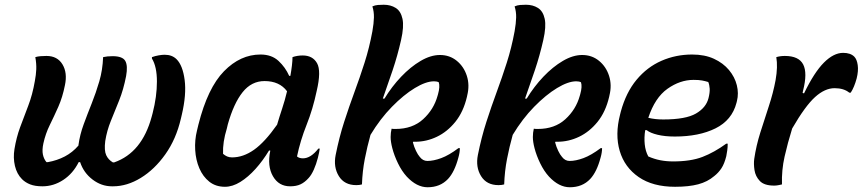

<svg xmlns="http://www.w3.org/2000/svg" viewBox="-20 -777 3640 810"><path d="M129 -536Q139 -539 151 -540Q163 -541 176 -541Q222 -541 243.5 -505.5Q265 -470 254 -418Q244 -367 226 -326.5Q208 -286 190 -249.5Q172 -213 163 -172Q157 -144 161 -125Q165 -106 176 -93H182Q221 -100 253.5 -117Q286 -134 311 -163V-165Q317 -209 333 -252.5Q349 -296 367 -341Q385 -386 399 -434Q413 -482 415 -536Q432 -540 455 -540Q497 -540 508.5 -520Q520 -500 512 -456Q501 -399 482.5 -353Q464 -307 447.5 -266.5Q431 -226 424 -182Q419 -142 428 -122.5Q437 -103 456 -92H462Q579 -133 620 -285L624 -300Q642 -370 642 -433Q642 -496 621 -530V-536Q635 -541 649.5 -543.5Q664 -546 675 -546Q706 -546 725 -527Q751 -501 759 -439.5Q767 -378 747 -293L743 -276Q723 -190 677.5 -126Q632 -62 574 -26.5Q516 9 457 9H452Q408 9 370.5 -19.5Q333 -48 318 -93H312Q288 -45 247 -18Q206 9 159 9Q128 9 107.5 1Q87 -7 73 -21Q51 -43 43 -77Q35 -111 41 -148Q49 -197 65 -240.5Q81 -284 99 -330.5Q117 -377 127 -435Q132 -461 133 -484.5Q134 -508 129 -536Z M1079 -547Q1126 -547 1155 -520Q1184 -493 1200 -457H1205Q1209 -479 1211.5 -500Q1214 -521 1214 -536Q1234 -543 1257 -543Q1299 -543 1317.5 -510.5Q1336 -478 1316 -393Q1300 -317 1273.5 -250.5Q1247 -184 1233 -117Q1242 -109 1258 -109Q1291 -109 1323 -150H1329Q1328 -142 1326 -132.5Q1324 -123 1321 -111Q1314 -84 1304 -61.5Q1294 -39 1282 -26Q1266 -8 1248 0.5Q1230 9 1204 9Q1156 9 1131.5 -33.5Q1107 -76 1120 -140V-142H1115Q1089 -99 1058 -64.5Q1027 -30 994 -9.5Q961 11 929 11Q890 11 863 -10.5Q836 -32 821 -67Q806 -102 803.5 -144Q801 -186 811 -226L817 -251Q856 -406 925 -476.5Q994 -547 1079 -547ZM921 -128Q929 -121 938 -117Q947 -113 959 -113Q1006 -113 1051.5 -145Q1097 -177 1149 -251Q1159 -285 1170.5 -319.5Q1182 -354 1191 -392Q1159 -435 1096 -435Q1041 -435 1003.5 -388Q966 -341 941 -252L937 -235Q919 -177 921 -128Z M1836 -545Q1877 -545 1907 -520.5Q1937 -496 1949.5 -457Q1962 -418 1951 -374L1950 -369Q1935 -305 1901 -263Q1867 -221 1823 -200Q1779 -179 1732 -179H1723L1722 -176Q1727 -157 1735 -140.5Q1743 -124 1751 -115Q1764 -98 1783 -98Q1809 -98 1841.5 -110Q1874 -122 1914 -152H1920Q1920 -134 1914 -113Q1898 -52 1870 -22Q1837 13 1784 13Q1738 13 1696 -32Q1675 -55 1659 -88Q1643 -121 1635 -152Q1628 -179 1628 -199Q1628 -208 1629 -217Q1630 -226 1632 -234Q1637 -233 1641 -233Q1645 -233 1649 -233Q1720 -233 1765 -274Q1810 -315 1826 -373L1828 -380Q1837 -412 1831 -430Q1823 -434 1811 -434Q1777 -434 1730 -405.5Q1683 -377 1633.5 -326.5Q1584 -276 1543 -208Q1529 -158 1519 -106.5Q1509 -55 1507 1Q1497 4 1483 4Q1433 4 1409.5 -34Q1386 -72 1396 -123Q1411 -198 1432 -263Q1453 -328 1475.5 -389Q1498 -450 1518 -512.5Q1538 -575 1551 -645Q1557 -679 1557.5 -703.5Q1558 -728 1551 -750Q1562 -755 1574 -756Q1586 -757 1599 -757Q1628 -757 1649.5 -743.5Q1671 -730 1678 -697.5Q1685 -665 1672 -608Q1657 -542 1636.5 -481Q1616 -420 1595 -361H1602Q1633 -412 1672.5 -453.5Q1712 -495 1754.5 -520Q1797 -545 1836 -545Z M2436 -545Q2477 -545 2507 -520.5Q2537 -496 2549.5 -457Q2562 -418 2551 -374L2550 -369Q2535 -305 2501 -263Q2467 -221 2423 -200Q2379 -179 2332 -179H2323L2322 -176Q2327 -157 2335 -140.5Q2343 -124 2351 -115Q2364 -98 2383 -98Q2409 -98 2441.5 -110Q2474 -122 2514 -152H2520Q2520 -134 2514 -113Q2498 -52 2470 -22Q2437 13 2384 13Q2338 13 2296 -32Q2275 -55 2259 -88Q2243 -121 2235 -152Q2228 -179 2228 -199Q2228 -208 2229 -217Q2230 -226 2232 -234Q2237 -233 2241 -233Q2245 -233 2249 -233Q2320 -233 2365 -274Q2410 -315 2426 -373L2428 -380Q2437 -412 2431 -430Q2423 -434 2411 -434Q2377 -434 2330 -405.5Q2283 -377 2233.5 -326.5Q2184 -276 2143 -208Q2129 -158 2119 -106.5Q2109 -55 2107 1Q2097 4 2083 4Q2033 4 2009.5 -34Q1986 -72 1996 -123Q2011 -198 2032 -263Q2053 -328 2075.5 -389Q2098 -450 2118 -512.5Q2138 -575 2151 -645Q2157 -679 2157.5 -703.5Q2158 -728 2151 -750Q2162 -755 2174 -756Q2186 -757 2199 -757Q2228 -757 2249.5 -743.5Q2271 -730 2278 -697.5Q2285 -665 2272 -608Q2257 -542 2236.5 -481Q2216 -420 2195 -361H2202Q2233 -412 2272.5 -453.5Q2312 -495 2354.5 -520Q2397 -545 2436 -545Z M2900 -547Q2953 -547 2992 -529Q3031 -511 3055.5 -481.5Q3080 -452 3088.5 -417.5Q3097 -383 3089 -351L3087 -343Q3068 -270 2998.5 -235.5Q2929 -201 2827 -201Q2785 -201 2754 -208.5Q2723 -216 2708 -228H2702Q2697 -197 2700 -168Q2703 -139 2715 -117Q2740 -106 2765.5 -101Q2791 -96 2820 -96Q2894 -96 2943.5 -115Q2993 -134 3044 -171H3050Q3050 -155 3048 -142Q3046 -129 3044 -118Q3036 -86 3023.5 -67Q3011 -48 2993 -34Q2965 -10 2925.5 0.5Q2886 11 2828 11Q2734 11 2674.5 -30Q2615 -71 2594.5 -140Q2574 -209 2596 -294L2599 -306Q2621 -387 2665.5 -440.5Q2710 -494 2770.5 -520.5Q2831 -547 2900 -547ZM2906 -440Q2849 -440 2796 -402.5Q2743 -365 2715 -280Q2743 -273 2778 -273Q2873 -273 2916 -298Q2959 -323 2969 -363Q2975 -387 2974 -403Q2973 -419 2968 -431Q2955 -435 2941.5 -437.5Q2928 -440 2906 -440Z M3279 1Q3274 2 3265 4Q3256 6 3246 6Q3204 6 3185.5 -13.5Q3167 -33 3163 -59.5Q3159 -86 3162 -107Q3170 -162 3187.5 -217.5Q3205 -273 3223.5 -329Q3242 -385 3252 -439Q3262 -496 3255 -536Q3272 -541 3291 -541Q3350 -541 3368.5 -505Q3387 -469 3368 -395Q3367 -390 3366 -385L3372 -383Q3415 -472 3456 -513Q3497 -554 3537 -554Q3568 -554 3584 -538Q3595 -527 3598.5 -502.5Q3602 -478 3594 -446Q3584 -409 3569 -386H3563Q3540 -405 3501 -405Q3460 -405 3418.5 -367.5Q3377 -330 3322 -235Q3303 -174 3290 -116.5Q3277 -59 3279 1Z"/></svg>

Font: Recursive Sn Csl St SmB
Style: Italic
Weight: 600
Italic angle: -15°
Version: Version 1.079;hotconv 1.0.112;makeotfexe 2.5.65598; ttfautoh